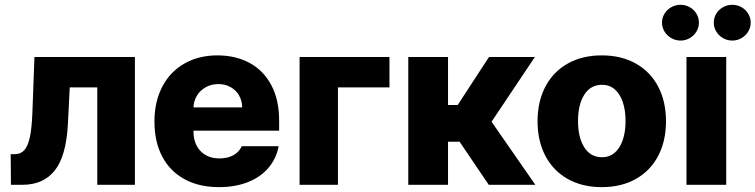

<svg xmlns="http://www.w3.org/2000/svg" viewBox="-20 -767 3136 797"><path d="M24.4 -127H42Q65.9 -127 80.8 -143.6Q95.7 -160.2 103.8 -197Q111.8 -233.9 114.3 -295.9L123 -530.3H540V0H383.8V-404.3H269.5L261.7 -249Q254.4 -118.7 207.3 -59.3Q160.2 0 74.2 0H25.4Z M621.1 -262.7Q621.1 -344.2 653.3 -406.5Q685.5 -468.8 744.9 -502.9Q804.2 -537.1 882.8 -537.1Q958 -537.1 1015.9 -505.9Q1073.7 -474.6 1106.2 -413.6Q1138.7 -352.5 1138.7 -266.6V-224.6H783.2V-221.7Q783.2 -170.4 812.5 -139.9Q841.8 -109.4 891.6 -109.4Q924.8 -109.4 949 -122.8Q973.1 -136.2 983.4 -160.2H1136.7Q1127 -108.4 1094.2 -70.1Q1061.5 -31.7 1009 -11Q956.5 9.8 888.7 9.8Q806.2 9.8 745.8 -23.2Q685.5 -56.2 653.3 -117.4Q621.1 -178.7 621.1 -262.7ZM985.4 -321.3Q984.9 -349.1 972.2 -371.1Q959.5 -393.1 937 -405.5Q914.6 -418 886.7 -418Q857.9 -418 834.7 -405.3Q811.5 -392.6 797.9 -370.6Q784.2 -348.6 783.2 -321.3Z M1596.7 -404.3H1382.8V0H1223.6V-530.3H1596.7Z M1674.8 -530.3H1839.8V-331.1H1879.9L2009.8 -530.3H2200.2L2020.5 -261.7L2202.1 0H2008.8L1887.7 -178.7H1839.8V0H1674.8Z M2211.4 -263.7Q2211.4 -345.2 2243.7 -407Q2275.9 -468.8 2336.2 -502.9Q2396.5 -537.1 2478 -537.1Q2559.6 -537.1 2619.9 -502.9Q2680.2 -468.8 2712.4 -407Q2744.6 -345.2 2744.6 -263.7Q2744.6 -182.1 2712.4 -120.4Q2680.2 -58.6 2619.9 -24.4Q2559.6 9.8 2478 9.8Q2396.5 9.8 2336.2 -24.4Q2275.9 -58.6 2243.7 -120.4Q2211.4 -182.1 2211.4 -263.7ZM2576.7 -264.6Q2576.7 -309.1 2565.2 -343.3Q2553.7 -377.4 2531.7 -396.2Q2509.8 -415 2479 -415Q2431.6 -415 2405.5 -374Q2379.4 -333 2379.4 -264.6Q2379.4 -196.3 2405.5 -155.3Q2431.6 -114.3 2479 -114.3Q2509.8 -114.3 2531.7 -133.1Q2553.7 -151.9 2565.2 -186Q2576.7 -220.2 2576.7 -264.6Z M2829.6 -530.3H2994.6V0H2829.6ZM2728 -672.9Q2728 -692.9 2738.3 -710Q2748.5 -727.1 2766.4 -737.1Q2784.2 -747.1 2805.2 -747.1Q2825.7 -747.1 2843.3 -737.1Q2860.8 -727.1 2871.1 -710Q2881.3 -692.9 2881.3 -672.9Q2881.3 -653.3 2871.1 -636.2Q2860.8 -619.1 2843.3 -608.9Q2825.7 -598.6 2805.2 -598.6Q2784.2 -598.6 2766.4 -608.9Q2748.5 -619.1 2738.3 -636.2Q2728 -653.3 2728 -672.9ZM2942.9 -672.9Q2942.9 -692.9 2953.1 -710Q2963.4 -727.1 2981.2 -737.1Q2999 -747.1 3020 -747.1Q3040.5 -747.1 3058.1 -737.1Q3075.7 -727.1 3085.9 -710Q3096.2 -692.9 3096.2 -672.9Q3096.2 -653.3 3085.9 -636.2Q3075.7 -619.1 3058.1 -608.9Q3040.5 -598.6 3020 -598.6Q2999 -598.6 2981.2 -608.9Q2963.4 -619.1 2953.1 -636.2Q2942.9 -653.3 2942.9 -672.9Z"/></svg>

Font: Pretendard Std ExtraBold
Style: Regular
Weight: 800
Designer: Base glyphs from Inter by Rasmus Andersson; Hangeul glyphs from Noto Sans CJK(Source Han Sans) by Jang Soo-young and Kan
Foundry: Kil Hyung-jin
Version: Version 1.309